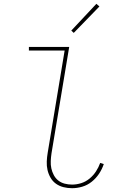

<svg xmlns="http://www.w3.org/2000/svg" viewBox="-20 -982 640 1010"><path d="M359 8Q336 8 314 2.5Q292 -3 274.5 -15.5Q257 -28 246 -47Q235 -66 230 -87.5Q225 -109 226 -132.5Q227 -156 231 -179L320 -716H132V-735H344L251 -176Q248 -156 247 -135.5Q246 -115 250 -96.5Q254 -78 263 -61Q272 -44 286.5 -32.5Q301 -21 320 -16Q339 -11 359 -11Q383 -11 407 -18.5Q431 -26 451 -42.5Q471 -59 485 -80.5Q499 -102 507 -125L526 -119Q517 -92 501 -68Q485 -44 462.5 -26Q440 -8 413 0Q386 8 359 8ZM368 -809 355 -821 487 -962 503 -948Z"/></svg>

Font: Iosevka Curly Thin Extended
Style: Italic
Weight: 100
Width: 7
Italic angle: -9°
Monospace: yes
Designer: Belleve Invis
Foundry: Belleve Invis
Version: Version 11.1.0; ttfautohint (v1.8.3)